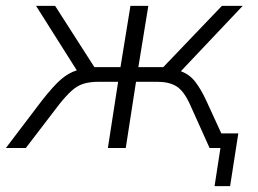

<svg xmlns="http://www.w3.org/2000/svg" viewBox="-54 -505 881 655"><path d="M-34 0 89 -162Q129 -213 155 -235Q181 -257 208 -265L69 -485H134L268 -276H357L391 -485H452L418 -276H503L703 -485H774L563 -262Q593 -251 612.5 -225.5Q632 -200 650 -161L701 -50H759L731 130H678L698 0H661L594 -149Q573 -195 548 -210.5Q523 -226 482 -226H410L375 0H314L349 -226H283Q253 -226 231.5 -219.5Q210 -213 191 -196Q172 -179 148 -149L34 0Z"/></svg>

Font: Nunito Sans Light
Style: Italic
Weight: 300
Italic angle: -9°
Designer: Vernon Adams
Foundry: Vernon Adams
Version: Version 3.006; ttfautohint (v1.8.3)